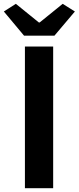

<svg xmlns="http://www.w3.org/2000/svg" viewBox="-39 -984 411 1004"><path d="M91.3 0V-740.8H239V0ZM86.8 -797.4 -18.9 -923.9 43.9 -964 164.2 -866.5H168.4L288.8 -964L352.6 -923.9L245.6 -797.4Z"/></svg>

Font: Noto Sans SC Thin
Style: Regular
Weight: 100
Designer: Ryoko NISHIZUKA 西塚涼子 (kana, bopomofo & ideographs); Paul D. Hunt (Latin, Greek & Cyrillic); Sandoll Communications 산돌커뮤니
Foundry: Adobe
Version: Version 2.004-H2;hotconv 1.0.118;makeotfexe 2.5.65603